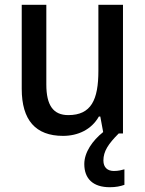

<svg xmlns="http://www.w3.org/2000/svg" viewBox="-20 -559 609 804"><path d="M413 113C413 75 433 44 477 0H495V-539H392V-263C392 -141 362 -77 266 -77C203 -77 174 -118 174 -205V-539H71V-187C71 -56 129 10 244 10C306 10 363 -16 394 -71H400L412 -6C367 30 333 79 333 128C333 189 369 225 440 225C465 225 484 221 501 215V150C490 153 476 157 457 157C430 157 413 142 413 113Z"/></svg>

Font: Noto Sans Lao SemiCondensed Medium
Style: Regular
Weight: 500
Width: 4
Designer: Monotype Design Team
Foundry: Monotype Imaging Inc.
Version: Version 2.003